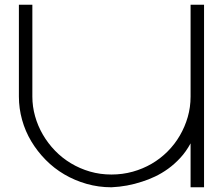

<svg xmlns="http://www.w3.org/2000/svg" viewBox="-20 -794 938 813"><path d="M117 -774V-385Q117 -343 128.5 -302Q140 -261 161.5 -224Q183 -187 213 -156Q243 -125 280.5 -102.5Q318 -80 361 -67.5Q404 -55 452 -55Q499 -55 542 -67Q585 -79 622 -100.5Q659 -122 689.5 -152.5Q720 -183 741.5 -220Q763 -257 775 -298.5Q787 -340 787 -385V-774H844V-1H787V-187Q768 -152 743.5 -125.5Q719 -99 692 -79.5Q665 -60 636.5 -46.5Q608 -33 582 -25Q519 -4 452 -1Q397 -1 346.5 -15.5Q296 -30 252.5 -55.5Q209 -81 173.5 -117Q138 -153 112.5 -195.5Q87 -238 73.5 -286.5Q60 -335 60 -385V-774Z"/></svg>

Font: LuenTai2017
Style: Regular
Weight: 400
Designer: LuenTai
Foundry: Microsoft Corpration
Version: Version 1.00 November 27, 2016, initial release